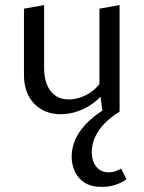

<svg xmlns="http://www.w3.org/2000/svg" viewBox="-20 -443 564 753"><path d="M218 5Q155 5 114.5 -36Q74 -77 74 -150V-409L153 -423V-177Q153 -119 178.5 -86Q204 -53 250 -53Q275 -53 301.5 -63Q328 -73 351.5 -93.5Q375 -114 390 -147L417 -123Q394 -80 361.5 -51.5Q329 -23 292 -9Q255 5 218 5ZM384 7 370 -92V-409L449 -423V-7ZM380 290Q338 290 312 273.5Q286 257 273.5 229.5Q261 202 261 171Q261 134 278 98.5Q295 63 331.5 29Q368 -5 427 -35L449 -5Q394 29 367 69.5Q340 110 340 154Q340 188 357.5 210.5Q375 233 408 233Q421 233 433 228.5Q445 224 455 218L476 260Q457 274 432.5 282Q408 290 380 290Z"/></svg>

Font: Ysabeau Office Medium
Style: Regular
Weight: 500
Designer: Christian Thalmann (Catharsis Fonts)
Version: Version 2.001;gftools[0.9.30]; featfreeze: tnum,lnum,ss02